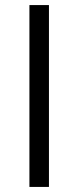

<svg xmlns="http://www.w3.org/2000/svg" viewBox="-20 -737 309 757"><path d="M96 0V-717H173V0Z"/></svg>

Font: Cairo Play
Style: Regular
Weight: 400
Designer: Mohamed Gaber, Accademia di Belle Arti di Urbino
Foundry: Kief Type Foundry, Accademia di Belle Arti di Urbino
Version: Version 3.119